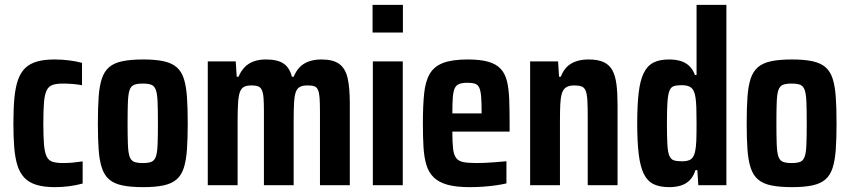

<svg xmlns="http://www.w3.org/2000/svg" viewBox="-20 -763 3501 791"><path d="M206.3 8Q160.8 8 130 -1.5Q99.1 -11 80.2 -31Q61.4 -51 51.7 -82Q42.1 -113 38.6 -156Q35.2 -199 35.2 -255Q35.2 -314.9 39.3 -359.1Q43.5 -403.3 54.1 -433.8Q64.8 -464.3 84.2 -482.9Q103.5 -501.4 133.1 -509.7Q162.7 -518 205.1 -518Q234.9 -518 265.2 -514.2Q295.4 -510.4 317.9 -504V-411.9Q298.5 -415.6 278.4 -417.1Q258.4 -418.7 239.3 -418.7Q213.1 -418.7 196.8 -413.2Q180.6 -407.6 172.4 -391.1Q164.2 -374.7 161.3 -342.2Q158.5 -309.8 158.5 -255Q158.5 -199.6 161.3 -166.9Q164.2 -134.2 172.4 -117.7Q180.7 -101.3 197.2 -96.3Q213.6 -91.3 239.8 -91.3Q259.6 -91.3 279.7 -93.1Q299.7 -95 320.5 -98.1V-6.9Q292.9 0.6 264.3 4.3Q235.7 8 206.3 8Z M570.4 8Q518.3 8 484 0.8Q449.7 -6.4 429.6 -23.9Q409.5 -41.4 399.6 -71.7Q389.6 -101.9 386.4 -146.9Q383.2 -191.9 383.2 -255Q383.2 -318.6 386.4 -363.8Q389.6 -409 399.6 -439Q409.5 -469 429.6 -486.3Q449.7 -503.6 484 -510.8Q518.3 -518 570.4 -518Q620 -518 653.8 -510.8Q687.5 -503.6 707.6 -486.3Q727.7 -469 737.3 -439Q747 -409 750.2 -363.8Q753.4 -318.6 753.4 -255Q753.4 -191.9 750.2 -146.9Q747 -101.9 737.3 -71.7Q727.7 -41.4 707.6 -23.9Q687.5 -6.4 653.8 0.8Q620 8 570.4 8ZM568.3 -91.3Q591.2 -91.3 603.7 -96.3Q616.2 -101.3 622 -117.4Q627.9 -133.6 629.2 -166.6Q630.6 -199.5 630.6 -255Q630.6 -310.5 629.2 -343.4Q627.9 -376.4 622 -392.6Q616.2 -408.7 603.7 -413.7Q591.2 -418.7 568.3 -418.7Q545.4 -418.7 532.7 -413.7Q520 -408.7 514.1 -392.6Q508.3 -376.4 507 -343.4Q505.6 -310.5 505.6 -255Q505.6 -199.5 507 -166.6Q508.3 -133.6 514.1 -117.4Q520 -101.3 532.7 -96.3Q545.4 -91.3 568.3 -91.3Z M836 0V-510H951.2L955.2 -446.8H962.5Q972.9 -470.5 987.6 -485.9Q1002.3 -501.3 1024.3 -509.7Q1046.2 -518 1075.1 -518Q1123.4 -518 1148.2 -501.2Q1173.1 -484.3 1182.6 -446.8H1189.9Q1200.2 -471.8 1215.7 -487.2Q1231.1 -502.6 1253.6 -510.3Q1276.1 -518 1304.2 -518Q1352.7 -518 1377.9 -499.4Q1403.1 -480.7 1412.1 -441.3Q1421.1 -401.9 1421.1 -338.3V0H1298.2V-302.8Q1298.2 -338.8 1296.6 -360.3Q1295 -381.7 1289.9 -392.9Q1284.9 -404.1 1274.8 -407.6Q1264.7 -411.1 1247.3 -411.1Q1227.7 -411.1 1216 -405.2Q1204.2 -399.3 1198.6 -383.7Q1193 -368.1 1191.4 -339Q1189.8 -309.9 1189.8 -262.5V0H1067.3V-302.8Q1067.3 -338.2 1065.7 -359.4Q1064.1 -380.6 1058.7 -392.1Q1053.4 -403.5 1043.4 -407.3Q1033.4 -411.1 1016 -411.1Q996.8 -411.1 985.4 -405.2Q973.9 -399.3 968.3 -383.7Q962.7 -368.1 960.8 -339Q958.9 -309.9 958.9 -262.5V0Z M1514.9 -628.9V-743H1639.9V-628.9ZM1516 0V-510H1639.3V0Z M1915.2 8Q1859.3 8 1823.6 -1.9Q1787.9 -11.9 1767.1 -32Q1746.2 -52.2 1736.7 -83.4Q1727.2 -114.6 1724.7 -157.2Q1722.2 -199.7 1722.2 -254Q1722.2 -325.8 1727.2 -376.4Q1732.2 -427 1750.1 -458.1Q1768.1 -489.3 1805.3 -503.6Q1842.5 -518 1907 -518Q1958.6 -518 1991.3 -508.7Q2023.9 -499.4 2042.3 -479.9Q2060.7 -460.4 2068.4 -429.4Q2076.1 -398.4 2077.8 -354.9Q2079.5 -311.4 2079.5 -254.6V-220.9H1843.6Q1843.6 -176.9 1846.5 -151Q1849.4 -125.1 1859.2 -112.1Q1869 -99.1 1888.9 -95.2Q1908.8 -91.3 1942.7 -91.3Q1959.5 -91.3 1978.2 -92.1Q1996.8 -92.9 2019.2 -94.7Q2041.7 -96.6 2066.4 -98.7V-7.4Q2049.5 -3.4 2024.5 0.3Q1999.4 4 1971.1 6Q1942.9 8 1915.2 8ZM1964.2 -279.6V-295.9Q1964.2 -339 1962.3 -364.1Q1960.3 -389.2 1954.4 -401.7Q1948.5 -414.2 1937 -418.1Q1925.4 -422 1905.9 -422Q1885.2 -422 1872.5 -417.4Q1859.8 -412.7 1853.6 -399.8Q1847.4 -386.8 1845.5 -361.7Q1843.6 -336.5 1843.6 -295.9H1979.1Z M2164 0V-510H2279.2L2283.2 -446.8H2290.5Q2299.5 -471 2314.5 -486.5Q2329.6 -501.9 2352.3 -509.9Q2375 -518 2405 -518Q2442.9 -518 2466.7 -507.2Q2490.5 -496.3 2502.8 -473.6Q2515.2 -450.9 2519.7 -415.6Q2524.2 -380.2 2524.2 -330.6V0H2401.3V-283.3Q2401.3 -326.2 2399.7 -351.6Q2398 -376.9 2392.7 -389.6Q2387.4 -402.4 2376.4 -406.7Q2365.5 -411.1 2346.4 -411.1Q2324.7 -411.1 2312.5 -403.4Q2300.2 -395.6 2294.9 -378.4Q2289.6 -361.3 2288.2 -333Q2286.9 -304.7 2286.9 -262.5V0Z M2736.8 8Q2698 8 2672.5 -4.4Q2647 -16.9 2632.4 -46.6Q2617.8 -76.3 2611.5 -127Q2605.2 -177.7 2605.2 -254.4Q2605.2 -328.5 2611 -379.4Q2616.9 -430.2 2631.3 -460.6Q2645.7 -491 2670.9 -504.5Q2696.1 -518 2735.8 -518Q2763.2 -518 2784 -511.7Q2804.7 -505.4 2819.6 -491.3Q2834.4 -477.2 2843 -454H2849.7V-743H2972.6V0H2856.9L2852.9 -62.2H2845.1Q2837.1 -35.8 2821.2 -20.2Q2805.3 -4.6 2784 1.7Q2762.8 8 2736.8 8ZM2789.7 -98.5Q2814.4 -98.5 2826.7 -107.1Q2838.9 -115.8 2843.8 -139.5Q2847.6 -156 2848.7 -184.3Q2849.7 -212.6 2849.7 -257.8Q2849.7 -296.1 2848.7 -321.7Q2847.6 -347.3 2845.5 -360.4Q2841.2 -390.3 2828.3 -401.2Q2815.5 -412.1 2788.6 -412.1Q2768.1 -412.1 2756.2 -408.2Q2744.2 -404.3 2738.1 -389.3Q2732 -374.3 2729.8 -342.5Q2727.6 -310.8 2727.6 -255Q2727.6 -199.2 2729.5 -167.2Q2731.4 -135.1 2737.8 -120.7Q2744.2 -106.3 2756.5 -102.4Q2768.7 -98.5 2789.7 -98.5Z M3243.4 8Q3191.3 8 3157 0.8Q3122.7 -6.4 3102.6 -23.9Q3082.5 -41.4 3072.6 -71.7Q3062.6 -101.9 3059.4 -146.9Q3056.2 -191.9 3056.2 -255Q3056.2 -318.6 3059.4 -363.8Q3062.6 -409 3072.6 -439Q3082.5 -469 3102.6 -486.3Q3122.7 -503.6 3157 -510.8Q3191.3 -518 3243.4 -518Q3293 -518 3326.8 -510.8Q3360.5 -503.6 3380.6 -486.3Q3400.7 -469 3410.3 -439Q3420 -409 3423.2 -363.8Q3426.4 -318.6 3426.4 -255Q3426.4 -191.9 3423.2 -146.9Q3420 -101.9 3410.3 -71.7Q3400.7 -41.4 3380.6 -23.9Q3360.5 -6.4 3326.8 0.8Q3293 8 3243.4 8ZM3241.3 -91.3Q3264.2 -91.3 3276.7 -96.3Q3289.2 -101.3 3295 -117.4Q3300.9 -133.6 3302.2 -166.6Q3303.6 -199.5 3303.6 -255Q3303.6 -310.5 3302.2 -343.4Q3300.9 -376.4 3295 -392.6Q3289.2 -408.7 3276.7 -413.7Q3264.2 -418.7 3241.3 -418.7Q3218.4 -418.7 3205.7 -413.7Q3193 -408.7 3187.1 -392.6Q3181.3 -376.4 3180 -343.4Q3178.6 -310.5 3178.6 -255Q3178.6 -199.5 3180 -166.6Q3181.3 -133.6 3187.1 -117.4Q3193 -101.3 3205.7 -96.3Q3218.4 -91.3 3241.3 -91.3Z"/></svg>

Font: Saira Thin Condensed
Style: Regular
Weight: 100
Width: 3
Version: Version 1.101